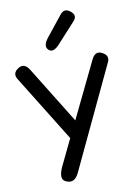

<svg xmlns="http://www.w3.org/2000/svg" viewBox="-110 -1102 855 1196"><g transform="rotate(-10 317.5 -504.5)"><path d="M571.8 -730.5Q528.8 -753.9 504.4 -703.6L332 -347.2L110.4 -706.1Q79.1 -756.8 37.1 -728Q-1.5 -701.7 22.5 -663.1L281.7 -244.1L204.1 -83Q166 -4.4 205.6 14.6Q259.8 42.5 290.5 -22.9L595.2 -668.9Q613.8 -708 571.8 -730.5ZM421.4 -1019Q385.3 -1048.3 357.4 -1013.7L255.9 -886.7Q215.8 -836.9 242.2 -811Q270 -783.7 312.5 -830.6L428.2 -957.5Q458 -990.2 421.4 -1019Z"/></g></svg>

Font: Comic Relief
Style: Regular
Weight: 400
Designer: Jeff Davis
Foundry: Loudifier
Version: Version 1.200; ttfautohint (v1.8.4.7-5d5b)